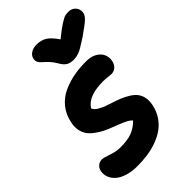

<svg xmlns="http://www.w3.org/2000/svg" viewBox="-289 -981 1136 1136"><g transform="rotate(-45 278.5 -413.5)"><path d="M515.1 -880.9Q542.5 -880.9 559.3 -863Q576.2 -845.2 574.2 -818.8Q572.8 -800.3 554.2 -781Q535.6 -761.7 469.2 -715.8Q428.2 -689.5 412.6 -680.2Q397 -670.9 377.7 -664.1Q358.4 -657.2 338.9 -657.2Q308.1 -657.2 290 -668.7Q272 -680.2 257.8 -706.1Q243.7 -731 225.1 -750.7Q206.5 -770.5 194.8 -779.5Q183.1 -788.6 176.3 -801.3Q169.4 -814 172.9 -831.1Q177.2 -852.1 197.3 -864.5Q217.3 -877 244.1 -877Q282.2 -877 309.3 -860.1Q336.4 -843.3 367.2 -797.9Q414.6 -836.9 444.3 -855.7Q474.1 -874.5 486.1 -877.7Q498 -880.9 515.1 -880.9ZM158.2 54.2Q110.8 54.2 74.2 42.2Q37.6 30.3 17.1 11.2Q-3.4 -7.8 -11.7 -31Q-20 -54.2 -15.1 -78.1Q-12.2 -96.7 2.4 -109.9Q17.1 -123 37.1 -123Q53.2 -123 91.6 -109.1Q129.9 -95.2 167 -95.2Q224.1 -95.2 261.2 -108.6Q298.3 -122.1 331.1 -154.8Q322.8 -166.5 301 -177.7Q279.3 -189 252.9 -199Q226.6 -209 196.5 -220.9Q166.5 -232.9 140.1 -249.3Q113.8 -265.6 93.5 -286.1Q73.2 -306.6 64.7 -337.2Q56.2 -367.7 64 -404.8Q74.7 -460.4 107.2 -500.5Q139.6 -540.5 186.3 -561.5Q232.9 -582.5 282.7 -591.3Q332.5 -600.1 388.2 -599.1Q425.8 -598.6 451.9 -582.5Q478 -566.4 487.8 -543.2Q497.6 -520 493.2 -494.1Q488.3 -468.3 472.7 -454.1Q457 -439.9 435.1 -439.9Q426.8 -439.9 406 -442.4Q385.3 -444.8 370.1 -444.8Q244.1 -444.8 206.1 -380.9Q212.4 -364.7 233.2 -351.8Q253.9 -338.9 280.5 -329.6Q307.1 -320.3 337.9 -310.3Q368.7 -300.3 396.2 -286.6Q423.8 -272.9 445.1 -254.6Q466.3 -236.3 475.6 -206.8Q484.9 -177.2 477.1 -139.2Q468.8 -96.7 446.8 -63.2Q424.8 -29.8 394.5 -8.1Q364.3 13.7 325 28.1Q285.6 42.5 244.6 48.3Q203.6 54.2 158.2 54.2Z"/></g></svg>

Font: Shantell Sans Irregular
Style: Bold Italic
Weight: 700
Italic angle: -11.31°
Designer: Stephen Nixon, Anya Danilova, Shantell Martin
Foundry: Arrow Type
Version: Version 1.006;[9816181b4]